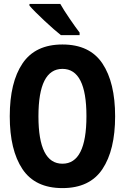

<svg xmlns="http://www.w3.org/2000/svg" viewBox="-20 -954 640 984"><path d="M388 -774V-787Q368 -813 337.5 -857.5Q307 -902 289 -934H131V-925Q155 -897 207.5 -848Q260 -799 292 -774ZM570 -358Q570 -531 505 -628.5Q440 -726 300 -726Q161 -726 95.5 -629Q30 -532 30 -358Q30 -185 95 -87.5Q160 10 300 10Q440 10 505 -87.5Q570 -185 570 -358ZM177 -358Q177 -601 300 -601Q423 -601 423 -359Q423 -115 300 -115Q177 -115 177 -358Z"/></svg>

Font: Noto Sans Mono UI
Style: Bold
Weight: 700
Designer: Monotype Design team
Foundry: Monotype Imaging Inc.
Version: 1.000